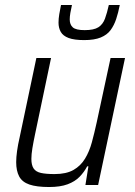

<svg xmlns="http://www.w3.org/2000/svg" viewBox="-20 -743 544 771"><path d="M177 8Q127 8 98 -2Q69 -12 57 -34.5Q45 -57 45 -92Q45 -111 48.5 -136.5Q52 -162 59 -192L126 -510H185L121 -205Q114 -172 110 -147.5Q106 -123 106 -105Q106 -80 115 -66.5Q124 -53 144.5 -48.5Q165 -44 199 -44Q246 -44 275 -60.5Q304 -77 321.5 -106Q339 -135 349 -172Q359 -209 368 -250L424 -510H482L374 0H323L335 -75H330Q318 -52 299.5 -33Q281 -14 251.5 -3Q222 8 177 8ZM318 -582Q278 -582 255.5 -590.5Q233 -599 224 -615Q215 -631 215 -652Q215 -668 218 -686Q221 -704 225 -723H269Q265 -706 262.5 -691Q260 -676 260 -665Q260 -644 272.5 -633Q285 -622 320 -622Q357 -622 375 -633.5Q393 -645 401.5 -668Q410 -691 417 -723H461Q455 -692 446.5 -666.5Q438 -641 424 -622Q410 -603 384.5 -592.5Q359 -582 318 -582Z"/></svg>

Font: Saira SemiCondensed Light
Style: Italic
Weight: 300
Width: 4
Italic angle: -12°
Designer: Hector Gatti with collaboration of the Omnibus-Type team
Foundry: Omnibus-Type
Version: Version 1.101